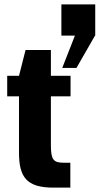

<svg xmlns="http://www.w3.org/2000/svg" viewBox="-20 -859 456 879"><path d="M261 -839V-696H323L265 -548H330L415 -696H416V-839ZM213 -630H97L67 -512H13V-418H67V-160C67 -48 102 0 225 0H302V-114H272C224 -114 213 -128 213 -196V-418H303V-512H213Z"/></svg>

Font: Decalotype
Style: Bold
Weight: 700
Designer: Alfredo Marco Pradil
Foundry: Alfredo Marco Pradil
Version: Version 1.0